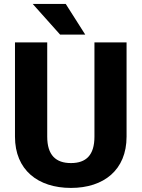

<svg xmlns="http://www.w3.org/2000/svg" viewBox="-20 -921 702 951"><path d="M447.8 -244.1C447.8 -152.3 406.2 -113.3 331.5 -113.3C256.8 -113.3 213.9 -152.3 213.9 -244.1V-710.9H54.2V-244.1C54.2 -79.1 168 9.8 331.5 9.8C494.1 9.8 606.9 -79.1 606.9 -244.1V-710.9H447.8ZM142.1 -901.4 277.8 -749.5H402.3L305.7 -901.4Z"/></svg>

Font: Vazirmatn ExtraBold
Style: Regular
Weight: 800
Designer: Saber Rastikerdar
Foundry: Saber Rastikerdar
Version: Version 33.003